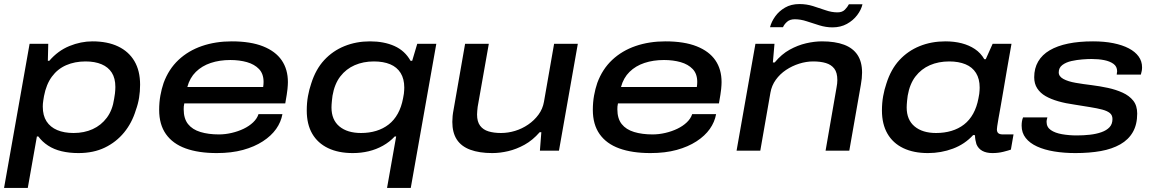

<svg xmlns="http://www.w3.org/2000/svg" viewBox="-25 -743 5693 947"><path d="M-5 184 121 -527H213L211 -443H218Q261 -493 317.5 -516Q374 -539 431 -539Q505 -539 557.5 -514Q610 -489 638 -441.5Q666 -394 666 -325Q666 -292 661 -261Q656 -230 645 -200Q626 -137 587 -89.5Q548 -42 492 -15Q436 12 362 12Q317 12 279 3Q241 -6 212 -25Q183 -44 164 -70H157L112 184ZM338 -87Q390 -87 432 -106Q474 -125 502 -162.5Q530 -200 538 -256Q541 -272 542 -282Q543 -292 543.5 -299.5Q544 -307 544 -314Q544 -357 526.5 -384.5Q509 -412 476 -426Q443 -440 397 -440Q344 -440 301.5 -421.5Q259 -403 231 -365Q203 -327 192 -269Q190 -257 188.5 -247.5Q187 -238 186.5 -231Q186 -224 186 -217Q186 -173 204.5 -144.5Q223 -116 257 -101.5Q291 -87 338 -87Z M1044 12Q954 12 890.5 -11Q827 -34 793.5 -81.5Q760 -129 760 -201Q760 -238 766 -271.5Q772 -305 782 -334Q807 -402 855.5 -447.5Q904 -493 971 -516Q1038 -539 1118 -539Q1211 -539 1272.5 -514.5Q1334 -490 1364.5 -445.5Q1395 -401 1395 -338Q1395 -325 1393 -304Q1391 -283 1382 -233H884Q882 -225 881.5 -218Q881 -211 881 -204Q881 -158 902.5 -131Q924 -104 963.5 -92Q1003 -80 1055 -80Q1086 -80 1118 -87.5Q1150 -95 1177 -108Q1204 -121 1223.5 -139.5Q1243 -158 1250 -180H1368Q1361 -141 1337 -107Q1313 -73 1271.5 -46Q1230 -19 1173.5 -3.5Q1117 12 1044 12ZM899 -314H1273Q1274 -321 1274.5 -327Q1275 -333 1275 -339Q1275 -379 1252.5 -402.5Q1230 -426 1193 -436.5Q1156 -447 1111 -447Q1058 -447 1014.5 -432.5Q971 -418 941 -388.5Q911 -359 899 -314Z M1884 184 1929 -70H1922Q1897 -43 1864 -24.5Q1831 -6 1793.5 3Q1756 12 1715 12Q1644 12 1593 -12.5Q1542 -37 1515 -83.5Q1488 -130 1488 -198Q1488 -236 1494 -269Q1500 -302 1510 -331Q1532 -401 1574 -446.5Q1616 -492 1674 -515.5Q1732 -539 1800 -539Q1869 -539 1920.5 -516Q1972 -493 2000 -443H2008L2033 -527H2127L2001 184ZM1756 -87Q1796 -87 1830.5 -97.5Q1865 -108 1892 -129Q1919 -150 1937 -182.5Q1955 -215 1963 -258Q1966 -271 1967 -280.5Q1968 -290 1968.5 -297.5Q1969 -305 1969 -311Q1969 -354 1951 -383Q1933 -412 1899.5 -426Q1866 -440 1819 -440Q1767 -440 1724.5 -421.5Q1682 -403 1653.5 -366Q1625 -329 1615 -271Q1613 -256 1612 -245.5Q1611 -235 1610.5 -227.5Q1610 -220 1610 -213Q1610 -152 1649 -119.5Q1688 -87 1756 -87Z M2403 12Q2339 12 2294.5 -4.5Q2250 -21 2228 -55Q2206 -89 2206 -142Q2206 -156 2207.5 -171Q2209 -186 2212 -201L2269 -527H2386L2331 -216Q2330 -206 2329 -196.5Q2328 -187 2328 -178Q2328 -143 2343 -123Q2358 -103 2384.5 -95Q2411 -87 2446 -87Q2481 -87 2515.5 -97.5Q2550 -108 2580 -128.5Q2610 -149 2631 -177.5Q2652 -206 2658 -241L2708 -527H2825L2732 0H2638L2645 -91H2637Q2602 -51 2562 -29Q2522 -7 2481.5 2.5Q2441 12 2403 12Z M3183 12Q3093 12 3029.5 -11Q2966 -34 2932.5 -81.5Q2899 -129 2899 -201Q2899 -238 2905 -271.5Q2911 -305 2921 -334Q2946 -402 2994.5 -447.5Q3043 -493 3110 -516Q3177 -539 3257 -539Q3350 -539 3411.5 -514.5Q3473 -490 3503.5 -445.5Q3534 -401 3534 -338Q3534 -325 3532 -304Q3530 -283 3521 -233H3023Q3021 -225 3020.5 -218Q3020 -211 3020 -204Q3020 -158 3041.5 -131Q3063 -104 3102.5 -92Q3142 -80 3194 -80Q3225 -80 3257 -87.5Q3289 -95 3316 -108Q3343 -121 3362.5 -139.5Q3382 -158 3389 -180H3507Q3500 -141 3476 -107Q3452 -73 3410.5 -46Q3369 -19 3312.5 -3.5Q3256 12 3183 12ZM3038 -314H3412Q3413 -321 3413.5 -327Q3414 -333 3414 -339Q3414 -379 3391.5 -402.5Q3369 -426 3332 -436.5Q3295 -447 3250 -447Q3197 -447 3153.5 -432.5Q3110 -418 3080 -388.5Q3050 -359 3038 -314Z M3608 0 3701 -527H3795L3787 -435H3796Q3830 -476 3870 -498Q3910 -520 3951 -529.5Q3992 -539 4029 -539Q4094 -539 4138 -522.5Q4182 -506 4204.5 -472Q4227 -438 4227 -385Q4227 -371 4225.5 -356.5Q4224 -342 4221 -325L4164 0H4047L4101 -311Q4103 -321 4104 -330.5Q4105 -340 4105 -348Q4105 -385 4090 -404.5Q4075 -424 4048.5 -432Q4022 -440 3986 -440Q3952 -440 3917 -429Q3882 -418 3852 -398Q3822 -378 3801.5 -349.5Q3781 -321 3775 -286L3725 0ZM3773 -609Q3780 -636 3798.5 -662Q3817 -688 3847 -705.5Q3877 -723 3918 -723Q3953 -723 3985 -713Q4017 -703 4047 -692.5Q4077 -682 4106 -682Q4129 -682 4142 -695Q4155 -708 4162 -722H4229Q4223 -695 4203 -668.5Q4183 -642 4152 -625Q4121 -608 4081 -608Q4049 -608 4016.5 -618Q3984 -628 3954 -638Q3924 -648 3895 -648Q3871 -648 3857 -635.5Q3843 -623 3837 -609Z M4552 12Q4481 12 4430 -12.5Q4379 -37 4352 -84Q4325 -131 4325 -198Q4325 -236 4331 -269Q4337 -302 4347 -331Q4369 -401 4411 -446.5Q4453 -492 4511 -515.5Q4569 -539 4638 -539Q4682 -539 4718.5 -529.5Q4755 -520 4783.5 -501Q4812 -482 4830 -451H4837L4871 -527H4964L4942 -402Q4932 -343 4924 -296.5Q4916 -250 4910 -215.5Q4904 -181 4899.5 -157Q4895 -133 4893.5 -120Q4892 -107 4892 -105Q4892 -92 4899 -86Q4906 -80 4922 -80H4974L4961 -5Q4950 -1 4924.5 5.5Q4899 12 4870 12Q4840 12 4820 1Q4800 -10 4791 -32Q4788 -42 4786 -53Q4784 -64 4784 -76L4775 -77Q4734 -32 4675.5 -10Q4617 12 4552 12ZM4592 -87Q4633 -87 4668 -97.5Q4703 -108 4730 -129Q4757 -150 4775 -182.5Q4793 -215 4801 -258Q4804 -271 4805 -280.5Q4806 -290 4806.5 -297.5Q4807 -305 4807 -311Q4807 -354 4789 -383Q4771 -412 4737 -426Q4703 -440 4657 -440Q4604 -440 4561.5 -421.5Q4519 -403 4490.5 -366Q4462 -329 4452 -271Q4450 -257 4449 -246Q4448 -235 4447.5 -227.5Q4447 -220 4447 -213Q4447 -152 4486 -119.5Q4525 -87 4592 -87Z M5279 12Q5223 12 5174.5 4Q5126 -4 5090 -20.5Q5054 -37 5034 -62.5Q5014 -88 5014 -123Q5014 -134 5015.5 -144Q5017 -154 5021 -164H5141Q5140 -160 5138.5 -154Q5137 -148 5137 -142Q5137 -116 5158 -101.5Q5179 -87 5213.5 -81Q5248 -75 5286 -75Q5319 -75 5350.5 -78.5Q5382 -82 5407.5 -91Q5433 -100 5447.5 -115.5Q5462 -131 5462 -156Q5462 -175 5449 -185.5Q5436 -196 5411.5 -202.5Q5387 -209 5352.5 -214.5Q5318 -220 5275 -227Q5231 -233 5194.5 -243.5Q5158 -254 5132 -269Q5106 -284 5091 -307Q5076 -330 5076 -362Q5076 -406 5095.5 -439.5Q5115 -473 5152.5 -495Q5190 -517 5243.5 -528Q5297 -539 5366 -539Q5422 -539 5466.5 -530Q5511 -521 5542.5 -504.5Q5574 -488 5591 -464.5Q5608 -441 5608 -411Q5608 -402 5606.5 -393.5Q5605 -385 5602 -375H5483Q5483 -380 5484 -384Q5485 -388 5485 -391Q5485 -415 5467 -428Q5449 -441 5421 -446.5Q5393 -452 5359 -452Q5341 -452 5314 -450Q5287 -448 5260 -442Q5233 -436 5215 -422.5Q5197 -409 5197 -386Q5197 -366 5220 -353.5Q5243 -341 5280.5 -334.5Q5318 -328 5360 -323Q5400 -318 5439.5 -309.5Q5479 -301 5512 -286Q5545 -271 5564.5 -246.5Q5584 -222 5584 -183Q5584 -129 5562.5 -91.5Q5541 -54 5500.5 -31Q5460 -8 5404.5 2Q5349 12 5279 12Z"/></svg>

Font: Archivo Expanded Medium
Style: Italic
Weight: 500
Width: 7
Italic angle: -10°
Designer: Hector Gatti
Foundry: Omnibus-Type
Version: Version 2.001